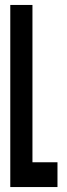

<svg xmlns="http://www.w3.org/2000/svg" viewBox="-20 -755 270 775"><path d="M21.5 0H212V-100H111V-735H21.5Z"/></svg>

Font: League Gothic SemiCondensed
Style: Regular
Weight: 400
Width: 4
Designer: The League of Moveable Type
Version: Version 1.600; ttfautohint (v1.8.3)